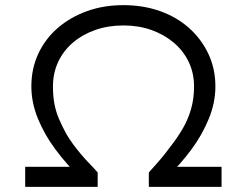

<svg xmlns="http://www.w3.org/2000/svg" viewBox="-20 -727 882 747"><path d="M78 0V-78H309L288 -40Q238 -89 195.5 -146Q153 -203 127.5 -265.5Q102 -328 102 -391Q102 -460 129 -518Q156 -576 204.5 -618Q253 -660 318 -683.5Q383 -707 460 -707Q537 -707 602 -684Q667 -661 715 -618.5Q763 -576 790.5 -518Q818 -460 818 -391Q818 -327 792 -264Q766 -201 724 -144.5Q682 -88 632 -40L613 -78H842V0H559V-56Q576 -75 591.5 -92.5Q607 -110 620.5 -127Q634 -144 648 -163Q672 -194 692 -228.5Q712 -263 723.5 -303.5Q735 -344 735 -390Q735 -443 714 -486.5Q693 -530 655.5 -561.5Q618 -593 568.5 -610.5Q519 -628 460 -628Q401 -628 351 -610.5Q301 -593 264 -561.5Q227 -530 206.5 -486.5Q186 -443 186 -390Q186 -354 191.5 -324Q197 -294 209 -265.5Q221 -237 238 -206Q249 -187 264 -166.5Q279 -146 295.5 -126.5Q312 -107 329.5 -89Q347 -71 360 -56V0Z"/></svg>

Font: Lexend Mega Light
Style: Regular
Weight: 300
Version: Version 1.007